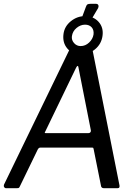

<svg xmlns="http://www.w3.org/2000/svg" viewBox="-29 -984 706 1004"><path d="M507 -795.9Q501 -753.6 468.4 -726.6Q435.8 -699.5 394.2 -699.5Q349.6 -699.5 323.2 -730.2Q296.8 -760.9 303.1 -806.8Q308.4 -846.4 341.5 -873.1Q374.6 -899.7 415.2 -899.7Q459.8 -899.7 486.6 -869.8Q513.3 -839.8 507 -795.9ZM460.1 -803.8Q462.8 -827.3 450.3 -841.2Q437.7 -855 415.7 -855Q392.2 -855 371.5 -838Q350.8 -821 347 -794.9Q344.3 -774.5 358.2 -758.8Q372.1 -743.1 392.5 -743.1Q417.6 -743.1 437 -761.6Q456.4 -780.1 460.1 -803.8ZM433.7 -742Q443.1 -742 448.6 -737.1Q454.1 -732.1 454.4 -725.2L595.8 -14.5Q597 -8.9 595 -4.4Q593 0 586.4 0H512.9Q507.3 0 503.4 -3.5Q499.4 -6.9 499.1 -12.6L460.3 -205.9Q459.3 -210.1 458.2 -211.1Q457 -212.1 451.2 -212.1H181.3Q176.8 -212.1 173.5 -209Q170.1 -205.9 168.1 -201.7L73.7 -7.1Q71.4 -2.6 68.9 -1.3Q66.3 0 59.7 0H1.9Q-4 0 -7.3 -5.8Q-10.7 -11.5 -8 -18.8L336.8 -729.8Q340.3 -737.4 343.9 -739.7Q347.4 -742 356.1 -742ZM381 -632.5Q380 -641.1 375.9 -638.9Q371.7 -636.7 367.6 -627.3L208.3 -297.4Q204.7 -291 204.9 -289.5Q205.2 -287.9 210.5 -287.9H433.9Q440.4 -287.9 443.9 -292.5Q447.3 -297.1 446.1 -302.8ZM472.8 -964Q481.9 -964 484.9 -957.6Q488 -951.1 484.4 -942.3L444.6 -875H392.9L420.2 -948.1Q423.6 -958.4 428.8 -961.2Q434.1 -964 443.7 -964Z"/></svg>

Font: Libre Franklin Thin
Style: Italic
Weight: 100
Italic angle: -8°
Designer: Pablo Impallari, Rodrigo Fuenzalida, Nhung Nguyen
Foundry: Impallari Type
Version: Version 3.000